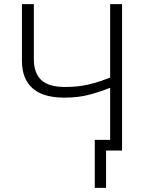

<svg xmlns="http://www.w3.org/2000/svg" viewBox="-20 -734 716 936"><path d="M575 0H497V182H442V-52H517V-306Q464 -285 412 -271.5Q360 -258 293 -258Q190 -258 138.5 -304Q87 -350 87 -436V-714H145V-445Q145 -379 180.5 -344.5Q216 -310 298 -310Q361 -310 411.5 -322Q462 -334 517 -356V-714H575Z"/></svg>

Font: BC Sans Light
Style: Regular
Weight: 300
Designer: Monotype Design Team
Foundry: Monotype Imaging Inc.
Version: Version 2.000;GOOG;noto-source:20170915:90ef993387c0